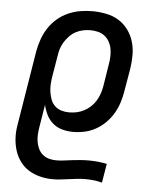

<svg xmlns="http://www.w3.org/2000/svg" viewBox="-53 -574 707 844"><g transform="rotate(5 300.0 -152.5)"><path d="M210 223Q182 223 154.5 216Q127 209 104.5 195Q82 181 66 159Q50 137 42 111Q34 85 32.5 57Q31 29 36 0L90 -331Q95 -358 104 -384Q113 -410 128.5 -434Q144 -458 166 -477Q188 -496 214 -507.5Q240 -519 267 -523.5Q294 -528 321 -528Q351 -528 381.5 -522Q412 -516 436.5 -501Q461 -486 478.5 -462.5Q496 -439 504.5 -410.5Q513 -382 513 -351Q513 -320 508 -289L491 -189Q487 -164 479 -139Q471 -114 457.5 -91Q444 -68 424.5 -48.5Q405 -29 381.5 -16Q358 -3 332.5 2.5Q307 8 282 8Q257 8 233.5 1.5Q210 -5 192.5 -20Q175 -35 164.5 -56Q154 -77 149 -100L133 -2Q130 15 129 31.5Q128 48 130.5 64Q133 80 140 95Q147 110 159 120Q171 130 186.5 134.5Q202 139 219 139Q237 139 254.5 136.5Q272 134 289.5 132Q307 130 325 128.5Q343 127 360 127Q381 127 401.5 129Q422 131 442 135L428 219Q410 214 391.5 212Q373 210 354 210Q336 210 318 212Q300 214 282 216.5Q264 219 246 221Q228 223 210 223ZM257 -76Q274 -76 290.5 -79.5Q307 -83 322.5 -91Q338 -99 351.5 -111.5Q365 -124 374 -139Q383 -154 388.5 -170Q394 -186 397 -203L413 -303Q416 -320 416.5 -337.5Q417 -355 414 -371Q411 -387 403 -401.5Q395 -416 382 -426Q369 -436 352.5 -440Q336 -444 319 -444Q303 -444 286.5 -440.5Q270 -437 255 -429Q240 -421 227.5 -408Q215 -395 206 -380.5Q197 -366 192 -350Q187 -334 185 -317L170 -228Q167 -210 166 -192.5Q165 -175 167.5 -158Q170 -141 176 -125Q182 -109 194 -97.5Q206 -86 222.5 -81Q239 -76 257 -76Z"/></g></svg>

Font: Iosevka Etoile Medium Oblique
Style: Regular
Weight: 500
Italic angle: -9°
Designer: Belleve Invis
Foundry: Belleve Invis
Version: Version 15.5.2; ttfautohint (v1.8.4)